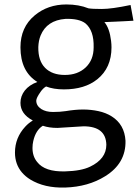

<svg xmlns="http://www.w3.org/2000/svg" viewBox="-20 -592 625 871"><path d="M270 -186.5Q223.1 -186.5 189 -199.7Q175.3 -191.9 163.6 -174.8Q144.5 -147.5 144.5 -135.3Q144.5 -112.3 167.5 -97.2Q188.5 -84 220.5 -84Q252.4 -84 277.8 -87.9Q321.3 -95.2 356.9 -95.2Q392.6 -95.2 426.5 -87.9Q460.4 -80.6 486.8 -64Q544.9 -27.3 549.3 46.4Q551.8 148.9 457 207.5Q380.4 255.4 275.9 258.8Q181.6 261.7 117.2 222.2Q95.7 209 79.6 190.4Q47.9 153.3 47.9 100.1Q47.9 32.7 94.7 -17.6Q109.9 -34.2 128.9 -45.4Q72.8 -74.7 72.8 -125.5Q72.8 -156.2 92.5 -181.4Q112.3 -206.5 149.4 -220.2Q72.8 -267.6 72.8 -377.4Q72.8 -468.3 137.2 -522Q196.8 -571.8 281.2 -571.8Q337.4 -571.8 381.3 -554.2Q397.5 -551.3 442.1 -551.3Q486.8 -551.3 572.3 -569.3L585.4 -498Q565.4 -497.1 545.2 -495.8Q524.9 -494.6 501.5 -493.7L453.6 -491.7Q477.1 -463.9 483.9 -406.7Q485.8 -390.6 485.8 -377.4Q485.8 -284.2 421.4 -232.4Q364.3 -186.5 270 -186.5ZM404.8 -377.4Q406.7 -453.6 367.2 -486.3Q337.9 -508.3 276.9 -506.3Q192.4 -500 164.1 -430.7Q154.8 -407.7 153.8 -378.4Q152.8 -316.4 184.6 -284.2Q216.3 -252 274.4 -252Q332.5 -252 368.7 -286.1Q404.8 -320.3 404.8 -377.4ZM240.7 -11.7Q202.6 -11.7 174.3 -21.5Q142.1 -1.5 130.9 47.9Q127.4 63 127.4 79.1Q127.4 117.2 148.4 142.6Q183.1 188 274.9 185.5Q348.6 183.6 388.7 164.1Q462.4 128.9 462.4 64.5Q460.4 -19 358.9 -19Z"/></svg>

Font: Duru Sans
Style: Regular
Weight: 400
Designer: Onur Yazõcõgil
Foundry: Onur Yazõcõgil
Version: Version 1.001